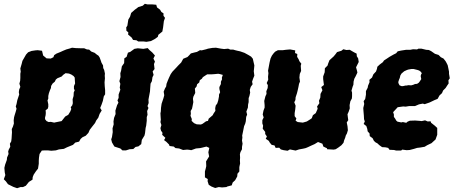

<svg xmlns="http://www.w3.org/2000/svg" viewBox="-49 -771 2406 1010"><path d="M41 219 21 212 3 203 -7 198 -18 183 -29 172 -21 150 -24 136 -26 112 -22 95 -13 70 -12 58 -4 39 -6 26 -3 16 5 1 3 -15 10 -27 12 -43 13 -60 14 -75 13 -92 19 -105 24 -121 23 -138 25 -154 28 -165 33 -181 38 -199 34 -211 38 -224 42 -244 45 -253 52 -274 50 -286 52 -300 58 -314 53 -331 57 -346 58 -361V-383L60 -394L58 -411L65 -435L69 -451L76 -463L88 -484L99 -496L117 -503L137 -506L149 -507L172 -504L178 -479L196 -464L218 -463L232 -470L236 -481L248 -489L270 -498L283 -504L300 -511L318 -516L330 -520L349 -518L380 -517H394L408 -511L420 -510L431 -500L449 -493L460 -484L469 -478L475 -469L481 -453L485 -441L493 -427L494 -413L499 -403L503 -384L502 -373L503 -359L501 -338L502 -317L504 -297V-275L497 -264L492 -240L485 -220L478 -203L486 -190L475 -172L468 -152L457 -137L451 -124L436 -105L423 -88L416 -72L402 -57L385 -49L375 -40L367 -26L347 -21L335 -9L303 4L287 12L261 15L245 20L221 22L202 20H187L171 21L159 39L156 59L155 74V90L151 116L140 130L128 148L123 161L122 174L103 186L87 206L72 213H59ZM236 -126 245 -128 275 -134 283 -144 294 -158 310 -167 321 -185 326 -198 323 -207 331 -217 334 -228 333 -249 338 -266 339 -285 344 -296 340 -304V-318L346 -332L345 -345L344 -363L338 -371L326 -379L314 -384L296 -386L283 -377L276 -369L262 -363L254 -360L245 -353L239 -341L228 -332L220 -319L219 -308L214 -297L208 -280L205 -266V-252L201 -243L203 -232L205 -223V-209L202 -199L191 -191L192 -177L191 -165L188 -153V-144L196 -134L207 -129L218 -130Z M678 -553 669 -559 651 -561 643 -574 625 -589 626 -601 616 -609 615 -627 621 -636 626 -668 635 -683 641 -703 659 -719 679 -734 702 -741 713 -751 726 -748H750L773 -746L777 -732L793 -720L800 -708L811 -701V-688L819 -677L813 -660L809 -627L805 -605L784 -588L781 -577L764 -565L745 -555L721 -551L705 -553ZM614 20H595L584 10L553 0L548 -8L540 -22L536 -38L540 -50L544 -76L543 -96L549 -117L548 -132L551 -151L559 -171L558 -189L567 -218L574 -231L569 -243L575 -256V-274L584 -299L581 -310L584 -330L579 -344L585 -366L584 -386L588 -399L592 -422L604 -439L605 -464L617 -472L624 -494L636 -498L658 -514L676 -517L705 -514L728 -518L737 -508L752 -495L766 -479L758 -463L766 -447L761 -434L764 -408L754 -395L759 -377L753 -365L750 -344L743 -331L741 -306L740 -290L737 -274L734 -258L732 -247L733 -229L727 -213L732 -203L725 -187L727 -167L723 -155V-136L720 -110L717 -98L714 -71L711 -58L697 -35L694 -13L679 -1L664 2L652 13L633 14Z M893 10 874 8 865 0 843 -3 840 -11 826 -25 814 -34 821 -46 804 -62 806 -72 798 -84 795 -97 800 -113 795 -129 797 -141 796 -155 795 -175 797 -185 798 -204 801 -225 811 -255 815 -270 812 -289 819 -306 825 -316 827 -330 834 -348 840 -362 849 -381 858 -394 879 -416 889 -427 904 -442 915 -462 937 -471 946 -480 955 -490 974 -495 987 -498 1003 -507 1012 -506 1036 -512 1045 -515 1068 -519 1087 -520 1114 -515 1130 -513 1151 -515 1163 -510H1178L1188 -507L1200 -504L1214 -501L1237 -493L1259 -481L1272 -473L1281 -462L1285 -444L1289 -427L1288 -416L1286 -396L1289 -373L1282 -356L1277 -341L1280 -328L1270 -314L1265 -298L1267 -284L1263 -266L1259 -255V-234L1256 -221L1255 -205L1247 -184L1251 -168L1246 -156L1244 -133L1241 -121L1235 -107L1232 -92L1229 -77L1225 -58L1226 -47L1224 -32L1227 -15L1224 2V14L1216 29L1213 40L1214 59L1213 72L1214 89L1210 108V131L1200 143L1199 157L1188 177L1175 189L1170 204L1147 210L1142 213L1119 215L1102 213L1083 218L1063 210L1049 201L1043 182L1044 171L1029 162V148V131L1033 116L1036 103L1035 78L1043 65L1051 52L1047 30L1052 7L1037 0L1013 6L1004 8L982 10L957 19L946 17L935 16L914 18ZM1008 -116 1017 -120 1035 -133 1045 -135 1049 -147 1062 -158 1070 -165 1074 -173 1084 -188 1083 -202 1086 -216 1094 -227 1099 -243 1103 -264V-273L1109 -286L1105 -303V-313L1113 -329V-341L1119 -354L1118 -362L1123 -377L1109 -381L1099 -383L1079 -381L1064 -380H1041L1030 -373L1018 -365L1013 -357L1002 -349L999 -337L988 -328L985 -316L976 -305L977 -296L978 -282L968 -262L966 -251L968 -234L964 -213L961 -199L954 -187L955 -172L953 -162L960 -145L959 -135L972 -123L986 -117Z M1464 22 1443 19 1428 15 1420 6 1401 7 1395 -6 1380 -9 1370 -21 1365 -30 1349 -41 1355 -53 1346 -66V-77L1333 -94L1335 -110L1331 -122V-139L1338 -153L1333 -169L1337 -189L1343 -205V-218L1341 -240L1347 -264L1353 -277L1352 -291L1359 -308L1360 -323L1354 -334L1362 -352L1361 -367L1363 -386L1361 -399L1364 -415L1369 -442L1374 -463L1381 -478L1389 -489L1398 -499L1413 -507H1439L1454 -509L1465 -510L1477 -511L1504 -506L1503 -492L1515 -487L1514 -472L1522 -459L1526 -449L1536 -436L1533 -425L1534 -411L1535 -398L1528 -382L1526 -363L1529 -342L1524 -330L1521 -314L1517 -296L1513 -280L1506 -259L1505 -245L1499 -233L1506 -215L1504 -195L1501 -176V-160L1510 -148L1506 -136L1517 -129L1544 -126L1565 -132L1584 -144L1591 -149L1597 -165L1612 -176L1622 -199L1619 -211L1631 -228L1629 -241L1636 -258L1637 -277L1647 -296L1641 -313L1655 -324L1653 -339L1651 -355V-369L1659 -391L1660 -412L1674 -426L1677 -436L1684 -454L1696 -465L1706 -474L1716 -486L1724 -497L1747 -504L1757 -512L1773 -508L1791 -509L1801 -503L1815 -495L1827 -489L1828 -475L1835 -464L1838 -445L1824 -417L1829 -399L1831 -389L1822 -370L1815 -357L1811 -342L1810 -325L1806 -315L1800 -294L1803 -284V-265L1802 -253L1794 -238L1790 -218L1791 -201L1785 -183L1779 -170L1781 -153L1783 -139L1775 -127L1779 -107L1781 -86L1776 -69L1770 -58L1767 -47L1761 -32L1758 -20L1747 -7L1731 5L1717 14L1706 16L1672 14L1671 9L1652 0L1647 -15L1624 -24L1606 -13L1588 -5L1571 3L1559 8L1546 11L1524 15L1506 21L1476 15Z M2035 21 2024 18 2000 17 1993 7 1979 4 1961 3 1947 -7 1935 -18 1928 -21 1918 -30 1911 -44 1896 -55 1895 -69 1885 -80 1883 -93 1878 -108 1864 -119 1870 -132 1866 -144 1865 -164 1863 -187 1862 -203 1867 -224 1864 -239 1872 -250 1876 -273V-292L1885 -309L1887 -320L1895 -339L1894 -351L1908 -363L1915 -380L1929 -395L1934 -409L1936 -420L1949 -432L1965 -444L1971 -453L1985 -462L2000 -472L2021 -484L2035 -491L2043 -501L2061 -505L2087 -509H2109L2124 -512L2145 -511L2152 -515H2168L2193 -509L2207 -508L2219 -502L2229 -495L2239 -488L2258 -482L2270 -470L2284 -463L2295 -449L2300 -440L2306 -428L2310 -409L2313 -394V-383L2317 -359L2310 -349L2311 -332L2304 -322L2295 -308L2282 -295L2276 -281L2263 -269L2253 -251L2236 -244L2211 -232L2185 -223L2175 -226L2155 -222L2134 -213H2119H2103L2085 -210L2072 -211L2043 -207L2032 -195L2019 -181L2023 -169V-156L2029 -148L2036 -136L2042 -131L2062 -127L2070 -129L2088 -125L2095 -131L2107 -136L2135 -137L2161 -135L2169 -134L2187 -138L2201 -132L2216 -133L2219 -125L2238 -110L2251 -98V-84V-62L2242 -37L2234 -30L2221 -18L2198 -7L2185 1L2162 5L2145 7L2129 12L2106 18L2090 19L2067 16L2061 21ZM2063 -318H2071L2084 -321H2090L2099 -323L2114 -322L2125 -325L2134 -329L2145 -330L2154 -336L2160 -344L2167 -355L2164 -371L2166 -379L2170 -386L2164 -394L2156 -400L2147 -403L2139 -405L2127 -408H2115L2098 -405L2090 -402L2077 -396L2070 -390L2063 -384L2057 -374L2054 -361L2050 -352L2046 -339L2048 -331L2053 -322Z"/></svg>

Font: Winky Rough
Style: Bold Italic
Weight: 700
Italic angle: -8.97852°
Designer: Simon Atzbach
Foundry: typofactur
Version: Version 1.206; ttfautohint (v1.8.4.7-5d5b)